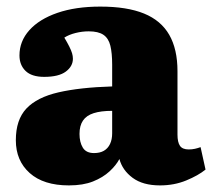

<svg xmlns="http://www.w3.org/2000/svg" viewBox="-20 -548 643 582"><path d="M189 14Q112 14 70 -23.5Q28 -61 28 -123Q28 -185 60 -219Q92 -253 157 -268Q222 -283 320 -286V-352Q320 -387 314.5 -409.5Q309 -432 293.5 -442.5Q278 -453 249 -453Q229 -453 209 -448Q189 -443 175 -434Q184 -419 190 -407Q196 -395 198.5 -386.5Q201 -378 201 -370Q201 -347 179.5 -331Q158 -315 114 -315Q76 -315 57.5 -333Q39 -351 39 -380Q39 -423 69 -456.5Q99 -490 154 -509Q209 -528 284 -528Q365 -528 416.5 -507Q468 -486 493 -442.5Q518 -399 518 -332V-140Q518 -117 525.5 -106Q533 -95 552 -95Q562 -95 571 -97Q580 -99 588 -102L603 -34Q581 -16 544.5 -1Q508 14 465 14Q413 14 382 -9Q351 -32 342 -66Q332 -47 312 -28.5Q292 -10 262 2Q232 14 189 14ZM265 -84Q283 -84 295 -91Q307 -98 313.5 -111.5Q320 -125 320 -144V-212Q286 -212 264 -205Q242 -198 231.5 -182.5Q221 -167 221 -142Q221 -117 231 -100.5Q241 -84 265 -84Z"/></svg>

Font: Literata ExtraBold
Style: Regular
Weight: 800
Designer: Latin by Veronika Burian and Jose Scaglione. Greek by Irene Vlachou. Cyrillic by Vera Evstafieva.
Foundry: TypeTogether
Version: Version 3.103;gftools[0.9.29]